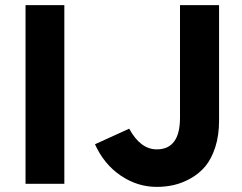

<svg xmlns="http://www.w3.org/2000/svg" viewBox="-20 -720 947 752"><path d="M80 0V-700H232V0ZM594 12Q518 12 452.5 -32.5Q387 -77 352 -155L486 -216Q530 -135 594 -135Q685 -135 685 -259V-700H838V-248Q838 -189 823 -143Q808 -97 784 -68.5Q760 -40 727 -21.5Q694 -3 661.5 4.5Q629 12 594 12Z"/></svg>

Font: Overpass Heavy
Style: Regular
Weight: 900
Designer: Delve Withrington, Thomas Jockin
Foundry: Delve Fonts
Version: Version 3.000;DELV;Overpass